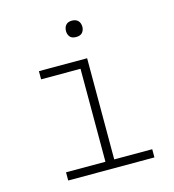

<svg xmlns="http://www.w3.org/2000/svg" viewBox="-107 -806 814 896"><g transform="rotate(-15 300.0 -358.0)"><path d="M112.3 -528.3V-488.8H302.7V-39.6H112.3V0H528.8V-39.6H345.2V-528.3ZM282.7 -675.8Q282.7 -660.6 291.5 -648.9Q300.3 -637.2 321.8 -637.2Q343.3 -637.2 352.5 -648.9Q361.8 -660.6 361.8 -675.8Q361.8 -684.1 359.4 -691.7Q356.9 -699.2 352.1 -704.6Q347.2 -710 339.8 -713.1Q332.5 -716.3 321.8 -716.3Q311 -716.3 303.7 -713.1Q296.4 -710 292 -704.6Q287.1 -698.7 284.9 -691.4Q282.7 -684.1 282.7 -675.8Z"/></g></svg>

Font: Roboto Mono ExtraLight
Style: Regular
Weight: 250
Monospace: yes
Designer: Google
Version: Version 3.000